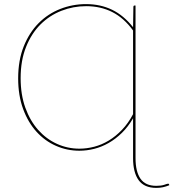

<svg xmlns="http://www.w3.org/2000/svg" viewBox="-20 -727 844 935"><path d="M640 43Q640 108.5 664 143.2Q688 178 741 178Q765.5 178 780.2 172.8Q795 167.5 798.5 167.5Q799.5 167.5 801 168Q802.5 168.5 803.5 171.5L804.5 175Q788.5 181.5 773.5 184.8Q758.5 188 741 188Q682.5 188 655.2 150.5Q628 113 628 43V-151Q604 -109.5 573.5 -79.8Q543 -50 509.2 -30.8Q475.5 -11.5 439 -2.2Q402.5 7 366.5 7Q306.5 7 252.5 -16.8Q198.5 -40.5 157.5 -85.8Q116.5 -131 92.5 -196.5Q68.5 -262 68.5 -345Q68.5 -433.5 95.5 -501Q122.5 -568.5 168 -614.2Q213.5 -660 273.5 -683.5Q333.5 -707 399 -707Q469 -707 525.8 -679.5Q582.5 -652 628 -594.5L629.5 -691.5Q629.5 -700 634.5 -700H640ZM367 -3Q402.5 -3 439 -12.5Q475.5 -22 509.5 -42.5Q543.5 -63 574 -94.8Q604.5 -126.5 628 -171V-578.5Q583 -640 526.2 -668.5Q469.5 -697 399.5 -697Q337 -697 279.2 -674.5Q221.5 -652 177.2 -608Q133 -564 106.8 -498.2Q80.5 -432.5 80.5 -346.5Q80.5 -266 103.5 -202.2Q126.5 -138.5 166 -94.2Q205.5 -50 257.2 -26.5Q309 -3 367 -3Z"/></svg>

Font: Lato Hairline
Style: Regular
Weight: 100
Designer: Lukasz Dziedzic
Foundry: tyPoland Lukasz Dziedzic
Version: Version 2.007; 2014-02-27